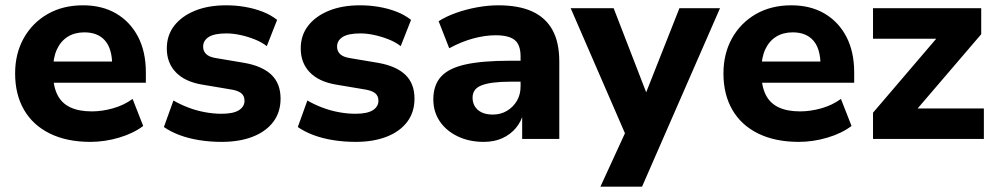

<svg xmlns="http://www.w3.org/2000/svg" viewBox="-20 -524 3758 724"><path d="M321 11Q232 11 168 -20.5Q104 -52 70.5 -110Q37 -168 37 -247Q37 -322 69.5 -380Q102 -438 159.5 -471Q217 -504 293 -504Q365 -504 418 -473Q471 -442 500.5 -385.5Q530 -329 530 -251V-212H162V-292H418L403 -278Q403 -340 376 -371Q349 -402 298 -402Q262 -402 235.5 -385.5Q209 -369 194.5 -337.5Q180 -306 180 -261V-251Q180 -200 196 -167.5Q212 -135 244.5 -119.5Q277 -104 326 -104Q365 -104 406 -115.5Q447 -127 480 -151L520 -49Q483 -21 429 -5Q375 11 321 11Z M816 11Q772 11 731.5 4.5Q691 -2 657.5 -14.5Q624 -27 598 -45L634 -145Q660 -130 690 -118.5Q720 -107 752.5 -101Q785 -95 815 -95Q860 -95 881 -108.5Q902 -122 902 -144Q902 -163 889 -173Q876 -183 849 -187L742 -205Q677 -216 643 -251.5Q609 -287 609 -341Q609 -391 637 -427Q665 -463 715 -483.5Q765 -504 833 -504Q869 -504 904 -498Q939 -492 970 -480Q1001 -468 1025 -449L986 -350Q967 -365 940.5 -375.5Q914 -386 886.5 -392Q859 -398 834 -398Q788 -398 767 -384.5Q746 -371 746 -348Q746 -331 757.5 -320Q769 -309 794 -305L901 -287Q969 -275 1003.5 -242Q1038 -209 1038 -152Q1038 -101 1010.5 -64.5Q983 -28 933 -8.5Q883 11 816 11Z M1321 11Q1277 11 1236.5 4.5Q1196 -2 1162.5 -14.5Q1129 -27 1103 -45L1139 -145Q1165 -130 1195 -118.5Q1225 -107 1257.5 -101Q1290 -95 1320 -95Q1365 -95 1386 -108.5Q1407 -122 1407 -144Q1407 -163 1394 -173Q1381 -183 1354 -187L1247 -205Q1182 -216 1148 -251.5Q1114 -287 1114 -341Q1114 -391 1142 -427Q1170 -463 1220 -483.5Q1270 -504 1338 -504Q1374 -504 1409 -498Q1444 -492 1475 -480Q1506 -468 1530 -449L1491 -350Q1472 -365 1445.5 -375.5Q1419 -386 1391.5 -392Q1364 -398 1339 -398Q1293 -398 1272 -384.5Q1251 -371 1251 -348Q1251 -331 1262.5 -320Q1274 -309 1299 -305L1406 -287Q1474 -275 1508.5 -242Q1543 -209 1543 -152Q1543 -101 1515.5 -64.5Q1488 -28 1438 -8.5Q1388 11 1321 11Z M1804 11Q1749 11 1705.5 -10Q1662 -31 1638 -67Q1614 -103 1614 -149Q1614 -203 1643 -235Q1672 -267 1735.5 -281Q1799 -295 1904 -295H1960V-216H1906Q1868 -216 1840.5 -212.5Q1813 -209 1795.5 -202Q1778 -195 1770 -183.5Q1762 -172 1762 -156Q1762 -127 1782 -109.5Q1802 -92 1839 -92Q1868 -92 1891.5 -106Q1915 -120 1929 -143.5Q1943 -167 1943 -198V-311Q1943 -355 1921 -373Q1899 -391 1849 -391Q1809 -391 1764.5 -379Q1720 -367 1674 -342L1634 -444Q1662 -462 1700 -475.5Q1738 -489 1779.5 -496.5Q1821 -504 1859 -504Q1936 -504 1986.5 -481Q2037 -458 2063 -411.5Q2089 -365 2089 -291V0H1949V-99H1954Q1946 -66 1925.5 -41.5Q1905 -17 1874.5 -3Q1844 11 1804 11Z M2244 180 2352 -55V14L2132 -493H2294L2429 -144H2404L2542 -493H2695L2401 180Z M2992 11Q2903 11 2839 -20.5Q2775 -52 2741.5 -110Q2708 -168 2708 -247Q2708 -322 2740.5 -380Q2773 -438 2830.5 -471Q2888 -504 2964 -504Q3036 -504 3089 -473Q3142 -442 3171.5 -385.5Q3201 -329 3201 -251V-212H2833V-292H3089L3074 -278Q3074 -340 3047 -371Q3020 -402 2969 -402Q2933 -402 2906.5 -385.5Q2880 -369 2865.5 -337.5Q2851 -306 2851 -261V-251Q2851 -200 2867 -167.5Q2883 -135 2915.5 -119.5Q2948 -104 2997 -104Q3036 -104 3077 -115.5Q3118 -127 3151 -151L3191 -49Q3154 -21 3100 -5Q3046 11 2992 11Z M3272 0V-99L3542 -415L3541 -378H3272V-493H3680V-395L3406 -75V-115H3690V0Z"/></svg>

Font: Nunito Sans 11pt ExtraBold
Style: Regular
Weight: 800
Version: Version 3.101;gftools[0.9.27]